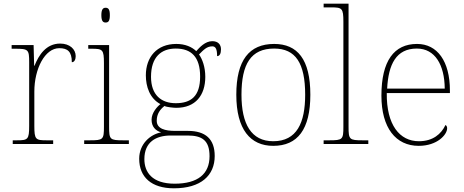

<svg xmlns="http://www.w3.org/2000/svg" viewBox="-20 -780 2511 1040"><path d="M49 0H268V-20H233C173 -20 166 -24 166 -98V-284C166 -407 223 -519 301 -519C346 -519 369 -501 369 -443C383 -443 390 -458 390 -476C390 -514 357 -544 306 -544C230 -544 190 -482 167 -424H165L162 -536H43V-516H61C134 -516 138 -512 138 -442V-98C138 -24 131 -20 71 -20H49Z M552 -658C567 -658 575 -666 575 -698C575 -729 567 -738 552 -738C538 -738 529 -729 529 -698C529 -666 538 -658 552 -658ZM436 0H678V-20H648C575 -20 571 -24 571 -94V-536H458V-516H476C536 -516 543 -512 543 -438V-94C543 -24 539 -20 466 -20H436Z M922 240C1069 240 1143 170 1143 65C1143 -27 1093 -71 998 -71H929C875 -71 829 -82 829 -126C829 -164 848 -188 871 -206C881 -200 919 -196 935 -196C1039 -196 1092 -264 1092 -364C1092 -417 1076 -460 1058 -485C1083 -510 1100 -529 1130 -529C1148 -529 1156 -514 1156 -476C1170 -476 1177 -490 1177 -513C1177 -537 1163 -557 1130 -557C1091 -557 1061 -523 1043 -503C1019 -526 983 -542 935 -542C829 -542 770 -470 770 -372C770 -311 791 -247 849 -216C833 -204 801 -170 801 -132C801 -93 823 -72 853 -63C796 -53 734 -2 734 80C734 179 800 240 922 240ZM932 -221C854 -221 798 -265 798 -364C798 -472 854 -517 932 -517C1016 -517 1064 -472 1064 -365C1064 -258 1014 -221 932 -221ZM926 215C803 215 762 152 762 82C762 -11 825 -46 905 -46H996C1073 -46 1115 -21 1115 66C1115 162 1052 215 926 215Z M1460 10C1592 10 1661 -79 1661 -267C1661 -459 1591 -542 1465 -542C1330 -542 1260 -454 1260 -267C1260 -79 1336 10 1460 10ZM1460 -15C1341 -15 1288 -108 1288 -267C1288 -433 1339 -517 1465 -517C1581 -517 1633 -438 1633 -267C1633 -115 1588 -15 1460 -15Z M1733 0H1975V-20H1945C1872 -20 1868 -24 1868 -94V-760H1733V-740H1773C1833 -740 1840 -736 1840 -662V-94C1840 -24 1836 -20 1763 -20H1733Z M2248 10C2349 10 2402 -51 2402 -85C2402 -94 2399 -99 2393 -103C2370 -54 2325 -15 2249 -15C2145 -15 2073 -103 2075 -276H2417V-290C2417 -448 2349 -542 2239 -542C2115 -542 2046 -451 2046 -262C2046 -87 2124 10 2248 10ZM2389 -300H2077C2084 -432 2126 -517 2238 -517C2336 -517 2388 -429 2389 -300Z"/></svg>

Font: Noto Serif Sinhala Thin
Style: Regular
Weight: 100
Designer: Jelle Bosma - Monotype Design Team
Foundry: Monotype Imaging Inc.
Version: Version 2.007